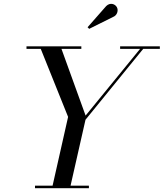

<svg xmlns="http://www.w3.org/2000/svg" viewBox="-20 -995 865 1015"><path d="M584 -908.5C600 -918 607 -941 597.5 -957.5C588 -974 562.5 -983.5 541.5 -963L443 -851L451.5 -842.5ZM165 -13.5V0H450V-13.5H353L432 -362L737 -736.5H825V-750H615V-736.5H720.5L432.5 -384L305 -736.5H410V-750H120V-736.5H195.5L340 -377L258 -13.5Z"/></svg>

Font: Bodoni* 16pt
Style: Italic
Weight: 400
Italic angle: -13°
Version: Version 2.3